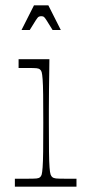

<svg xmlns="http://www.w3.org/2000/svg" viewBox="-20 -703 326 723"><path d="M36 0V-30Q50 -30 61.5 -30Q73 -30 81 -30Q109 -30 118 -31Q127 -32 131 -36Q135 -39 137 -46Q139 -53 140.5 -73Q142 -93 142.5 -132.5Q143 -172 143 -240Q143 -307 142.5 -346Q142 -385 140.5 -404.5Q139 -424 137 -431Q135 -438 131 -441Q127 -445 118.5 -446Q110 -447 85 -447Q78 -447 69.5 -447Q61 -447 50 -447V-480H166Q166 -469 165.5 -437Q165 -405 164.5 -365.5Q164 -326 164 -291.5Q164 -257 164 -240Q164 -172 164.5 -132.5Q165 -93 166.5 -73Q168 -53 170.5 -46Q173 -39 177 -36Q182 -32 191 -31Q200 -30 229 -30Q237 -30 246.5 -30Q256 -30 268 -30V0ZM61 -590 108 -683H162L209 -590H178Q162 -616 155 -627Q148 -638 144.5 -640Q141 -642 135 -642Q130 -642 126 -640Q122 -638 115 -627Q108 -616 92 -590Z"/></svg>

Font: Ojuju ExtraLight
Style: Regular
Weight: 200
Designer: Chisaokwu Joboson, Mirko Velimirovic
Foundry: Udi Foundry
Version: Version 1.000